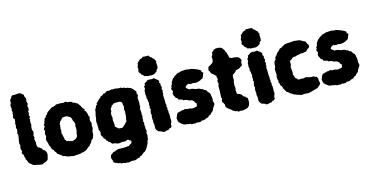

<svg xmlns="http://www.w3.org/2000/svg" viewBox="-91 -1212 3686 1896"><g transform="rotate(-15 1752.5 -264.5)"><path d="M177 18 169 14 142 9 116 3 102 -6 93 -15 81 -24 72 -37 63 -60 54 -73 56 -89 48 -96 50 -116 38 -128 33 -143 42 -158 33 -184 35 -204 40 -220 34 -234 37 -268 41 -283 44 -300 46 -326 41 -336 44 -351 47 -363 49 -382 42 -394 48 -421 45 -439 50 -452 51 -465 54 -483 41 -495 42 -509 48 -525 46 -543 52 -553 46 -574 51 -589 49 -601 47 -627 58 -647 56 -662 59 -678 70 -691 79 -707 92 -717 112 -715 144 -718 156 -719 177 -713 190 -700 201 -694 203 -673 210 -662 214 -645 209 -622 217 -596 206 -575 213 -557 209 -534 200 -521 204 -502 196 -485 205 -467 195 -452 199 -438 195 -428 194 -413 197 -387 191 -366 190 -348 191 -334 198 -320 199 -308 193 -287 189 -275 196 -258 188 -245 192 -224 195 -208 194 -192V-175L199 -163L205 -153L217 -148L225 -142L240 -129L242 -119L260 -108L269 -94L274 -84L277 -64L270 -37L263 -11L245 2L218 11L208 18Z M527 20 513 18 494 14 471 11 453 5 440 -2 417 -8 410 -17 393 -28 380 -38 367 -47 366 -57 352 -73 347 -87 334 -98 329 -107 324 -127 316 -139 313 -151 310 -168 303 -188 298 -210 309 -239 303 -265 308 -277 311 -296 305 -309 312 -324 321 -337 315 -350 327 -370 329 -383 334 -393 340 -413 355 -422 357 -435 371 -444 376 -453 385 -466 407 -481 417 -487 432 -499 460 -505 468 -508 486 -517H503L525 -518L559 -514L580 -520L595 -511L620 -507L639 -503L648 -493L667 -486L680 -478L693 -471L703 -458L713 -445L723 -426L727 -416L744 -399L740 -385L754 -373L756 -364L762 -349L765 -327L774 -311L767 -292L769 -269L777 -250L771 -220L774 -203L771 -189L763 -167V-153L762 -135L754 -115L750 -99L735 -91L728 -79L722 -64L708 -51L698 -36L682 -27L671 -18L659 -6L643 1L624 7L605 9L591 15L572 16L547 17ZM545 -125 568 -132 582 -137 590 -144 599 -152 604 -166 607 -179 606 -189 609 -197 613 -209 614 -222 615 -231V-249L613 -264L618 -276V-286L611 -309L605 -316L601 -335L597 -347L592 -354L587 -362L572 -366L570 -373L547 -379L528 -378L511 -376L499 -362L490 -352L482 -347L478 -337L472 -328L469 -317L471 -305L468 -295L467 -281L465 -271L468 -259L464 -240V-222L470 -212V-197L475 -186L477 -173V-159L487 -152L490 -142L510 -136L522 -132L535 -131Z M1015 219 998 218 976 212 956 213 948 204H930L896 188L886 183L884 165L877 149L873 133L878 108L892 97L901 92L909 82H926L940 74L954 70L965 67L986 68H999L1024 69L1038 67L1053 68L1054 65H1074L1089 52L1101 48L1109 34L1107 16L1096 17L1088 6L1071 1L1060 10L1036 11L1017 9L1010 11L992 14H975L962 8L938 2L921 1L912 -10L904 -20L891 -25L882 -40L870 -46L867 -62L851 -73L850 -87L840 -98L833 -117L839 -132L834 -152L826 -167L828 -184L827 -208V-228L824 -245L826 -261L831 -283L834 -311L837 -323L844 -351L842 -358L848 -372L858 -389L862 -403L876 -411L873 -423L891 -439L900 -450L915 -463L922 -466L930 -479L949 -485L959 -495L967 -499L982 -500L996 -513L1011 -515L1030 -513L1054 -520L1064 -516L1085 -518L1110 -514L1125 -511L1146 -513L1157 -504L1173 -506L1186 -497L1206 -495L1224 -488L1239 -483L1249 -475L1267 -457L1270 -452L1284 -436L1281 -418L1290 -396L1280 -375V-357L1282 -337L1283 -323L1281 -300V-290V-277L1274 -262L1277 -236L1278 -220L1276 -207L1279 -188L1278 -178L1274 -163L1276 -146L1271 -135L1279 -117L1275 -105V-91L1278 -76L1276 -55L1282 -34L1275 -19V-6L1278 8L1274 31L1272 52L1264 63L1258 88L1249 104L1244 115L1239 126L1223 147L1209 161L1196 166L1185 176L1170 188L1154 192L1147 202L1127 205L1111 213L1093 217L1061 215L1035 222ZM1052 -125 1065 -128 1078 -142 1091 -152 1099 -162 1113 -177 1114 -187 1117 -207 1121 -223 1122 -242 1123 -255 1124 -266V-279L1121 -291L1120 -300L1125 -309V-321V-336L1121 -344V-359L1115 -373L1099 -381H1085L1077 -382H1064L1046 -381L1034 -378L1022 -368L1014 -366L1007 -352L1001 -343L993 -334L995 -321L994 -309L989 -301L986 -292L985 -276L986 -268L990 -247L986 -225L987 -212L990 -200L989 -192L991 -178L992 -167L988 -155L1001 -146L1008 -139L1022 -128L1032 -127Z M1429 -553 1419 -559 1400 -561 1390 -574 1371 -589 1369 -601 1358 -609 1354 -627 1360 -636 1358 -668 1366 -683 1368 -703 1384 -719 1401 -734 1423 -741 1433 -751 1446 -748H1470L1494 -746L1500 -732L1518 -720L1526 -708L1539 -701L1541 -688L1551 -677L1547 -660L1549 -627L1547 -605L1530 -588L1529 -577L1513 -565L1496 -555L1473 -551L1456 -553ZM1456 20H1437L1424 10L1392 0L1385 -8L1375 -22L1369 -38L1371 -50V-76L1366 -96L1369 -117L1366 -132V-151L1371 -171L1366 -189L1371 -218L1376 -231L1369 -243L1373 -256L1371 -274L1375 -299L1371 -310L1370 -330L1364 -344L1366 -366L1362 -386L1364 -399V-422L1373 -439L1370 -464L1381 -472L1384 -494L1395 -498L1416 -514L1433 -517L1463 -514L1484 -518L1496 -508L1513 -495L1529 -479L1523 -463L1534 -447L1531 -434L1538 -408L1530 -395L1538 -377L1533 -365L1534 -344L1529 -331L1531 -306L1532 -290V-274V-258V-247L1536 -229L1532 -213L1538 -203L1534 -187L1540 -167L1537 -155L1541 -136V-110L1540 -98L1542 -71L1540 -58L1530 -35L1531 -13L1518 -1L1503 2L1492 13L1474 14Z M1652 0 1635 -12 1622 -22 1609 -36 1603 -48 1599 -77 1606 -93 1611 -108 1624 -127 1648 -133 1660 -135 1672 -140 1686 -139 1703 -145 1722 -138 1755 -137 1766 -132 1782 -131 1800 -134 1820 -138 1827 -149 1828 -171 1817 -178 1810 -195 1796 -207 1787 -211 1761 -216 1747 -225 1728 -230 1709 -232 1704 -240 1675 -248 1663 -253 1660 -265 1642 -275 1640 -285 1630 -300 1624 -323 1634 -342 1625 -361 1623 -375 1634 -389 1628 -397 1642 -414 1643 -429 1650 -441 1662 -460 1666 -466 1680 -475 1691 -487 1704 -492 1715 -501 1729 -507H1740L1753 -513L1768 -515L1810 -518L1829 -515L1849 -512H1862L1882 -506L1908 -496L1925 -489L1937 -483L1957 -470L1956 -454L1970 -446L1963 -424L1957 -410L1952 -398L1941 -386L1933 -388L1923 -379L1905 -373L1897 -370L1869 -367L1844 -372L1827 -368L1806 -372L1799 -377L1789 -372L1775 -364L1764 -351L1770 -338L1785 -327L1796 -320H1820L1843 -312L1863 -306L1886 -304L1913 -291L1924 -289L1934 -277L1952 -271L1958 -260L1966 -247L1979 -235L1986 -219V-206L1990 -193L1992 -165L1989 -148L1993 -138L1997 -117L1984 -96L1970 -74L1964 -57L1957 -51L1938 -35L1935 -27L1916 -20L1901 -5L1886 -3L1866 7L1850 10L1835 9L1820 18H1793L1787 14L1770 19L1752 18H1728L1717 11L1703 10L1683 5L1676 6Z M2208 18 2195 8H2183L2156 -6L2148 -15L2142 -20L2120 -37L2106 -47L2094 -64L2096 -82L2087 -101L2077 -113L2075 -130L2084 -146L2078 -160V-183L2080 -203V-215L2081 -231V-244L2080 -270L2082 -284L2089 -296L2084 -316L2083 -329L2093 -345L2087 -366V-379L2064 -402L2048 -413L2041 -423L2037 -434L2025 -456L2032 -474L2031 -481L2042 -491L2064 -502L2079 -513L2089 -527L2093 -553L2090 -574L2101 -589L2107 -618L2121 -624L2127 -636L2143 -642L2168 -644L2190 -641L2205 -635L2217 -624L2232 -602L2237 -586L2243 -577L2246 -566L2254 -540L2255 -524L2273 -512L2299 -511L2326 -507L2344 -501L2352 -494L2363 -479L2368 -463L2358 -449L2359 -426L2356 -413L2336 -402L2324 -393L2308 -388L2287 -384L2279 -370L2265 -360L2259 -355L2248 -350L2242 -332L2243 -305L2241 -288L2236 -270V-254L2234 -241L2238 -225V-212L2233 -194L2236 -174L2238 -156L2263 -148L2278 -138L2287 -126L2293 -115L2309 -109L2314 -100L2330 -89L2331 -57V-42L2323 -15L2306 3L2297 7L2270 14L2252 17L2227 15Z M2484 -553 2474 -559 2455 -561 2445 -574 2426 -589 2424 -601 2413 -609 2409 -627 2415 -636 2413 -668 2421 -683 2423 -703 2439 -719 2456 -734 2478 -741 2488 -751 2501 -748H2525L2549 -746L2555 -732L2573 -720L2581 -708L2594 -701L2596 -688L2606 -677L2602 -660L2604 -627L2602 -605L2585 -588L2584 -577L2568 -565L2551 -555L2528 -551L2511 -553ZM2511 20H2492L2479 10L2447 0L2440 -8L2430 -22L2424 -38L2426 -50V-76L2421 -96L2424 -117L2421 -132V-151L2426 -171L2421 -189L2426 -218L2431 -231L2424 -243L2428 -256L2426 -274L2430 -299L2426 -310L2425 -330L2419 -344L2421 -366L2417 -386L2419 -399V-422L2428 -439L2425 -464L2436 -472L2439 -494L2450 -498L2471 -514L2488 -517L2518 -514L2539 -518L2551 -508L2568 -495L2584 -479L2578 -463L2589 -447L2586 -434L2593 -408L2585 -395L2593 -377L2588 -365L2589 -344L2584 -331L2586 -306L2587 -290V-274V-258V-247L2591 -229L2587 -213L2593 -203L2589 -187L2595 -167L2592 -155L2596 -136V-110L2595 -98L2597 -71L2595 -58L2585 -35L2586 -13L2573 -1L2558 2L2547 13L2529 14Z M2852 20 2843 17 2813 8 2794 0 2779 -5 2760 -18 2745 -26 2733 -39 2715 -50 2702 -73 2694 -84 2692 -96 2684 -115 2673 -127 2672 -142 2663 -159 2666 -176 2661 -190 2659 -217 2665 -236 2663 -253 2662 -277V-298L2671 -316L2672 -331V-344L2675 -359L2680 -372L2693 -385L2696 -407L2708 -418L2718 -431L2725 -444L2739 -454L2754 -469L2762 -479L2778 -482L2794 -493L2818 -506L2844 -510L2871 -511L2888 -513L2898 -512L2912 -516L2929 -513L2955 -510L2971 -508L2994 -496L2999 -491L3018 -484L3028 -476L3035 -454L3046 -443V-425L3041 -413L3027 -405L3012 -390L3004 -383L2980 -379L2964 -377L2948 -378L2929 -373L2912 -371L2894 -363L2873 -364L2860 -358L2855 -354L2843 -343L2830 -338L2825 -322L2827 -306L2826 -292L2819 -279L2818 -266L2822 -237L2823 -216L2820 -201L2823 -192L2830 -173L2834 -157L2849 -149L2853 -138L2873 -134L2882 -136L2898 -135L2908 -133L2933 -139L2947 -136L2966 -131L2988 -126L3006 -128L3017 -125L3027 -118L3042 -115L3052 -93V-70L3056 -58L3058 -44L3048 -29L3022 -7L3001 0L2977 6L2952 13L2935 18L2918 20L2890 17H2876Z M3135 0 3118 -12 3105 -22 3092 -36 3086 -48 3082 -77 3089 -93 3094 -108 3107 -127 3131 -133 3143 -135 3155 -140 3169 -139 3186 -145 3205 -138 3238 -137 3249 -132 3265 -131 3283 -134 3303 -138 3310 -149 3311 -171 3300 -178 3293 -195 3279 -207 3270 -211 3244 -216 3230 -225 3211 -230 3192 -232 3187 -240 3158 -248 3146 -253 3143 -265 3125 -275 3123 -285 3113 -300 3107 -323 3117 -342 3108 -361 3106 -375 3117 -389 3111 -397 3125 -414 3126 -429 3133 -441 3145 -460 3149 -466 3163 -475 3174 -487 3187 -492 3198 -501 3212 -507H3223L3236 -513L3251 -515L3293 -518L3312 -515L3332 -512H3345L3365 -506L3391 -496L3408 -489L3420 -483L3440 -470L3439 -454L3453 -446L3446 -424L3440 -410L3435 -398L3424 -386L3416 -388L3406 -379L3388 -373L3380 -370L3352 -367L3327 -372L3310 -368L3289 -372L3282 -377L3272 -372L3258 -364L3247 -351L3253 -338L3268 -327L3279 -320H3303L3326 -312L3346 -306L3369 -304L3396 -291L3407 -289L3417 -277L3435 -271L3441 -260L3449 -247L3462 -235L3469 -219V-206L3473 -193L3475 -165L3472 -148L3476 -138L3480 -117L3467 -96L3453 -74L3447 -57L3440 -51L3421 -35L3418 -27L3399 -20L3384 -5L3369 -3L3349 7L3333 10L3318 9L3303 18H3276L3270 14L3253 19L3235 18H3211L3200 11L3186 10L3166 5L3159 6Z"/></g></svg>

Font: Winky Rough
Style: Bold
Weight: 700
Designer: Simon Atzbach
Foundry: typofactur
Version: Version 1.206; ttfautohint (v1.8.4.7-5d5b)